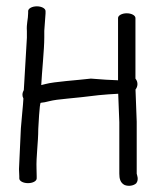

<svg xmlns="http://www.w3.org/2000/svg" viewBox="-20 -550 504 607"><path d="M96.5 -530C81.5 -530 69 -523.2 69 -515V-509C69 -488.6 63.3 -476 65 -451.6V-430.6L55.3 -265.3C53.5 -262.3 51 -256.3 51 -251C51 -246.7 51.4 -244.1 54 -238.6C53.3 -219.4 47 -162.6 46 -144.3L40 -14.7L40.1 -14C40.7 -4.4 41 2.7 41 7V14C41 22.5 53.5 29 68.5 29C83.5 29 96 22.5 96 14V7C96 1.3 95.8 -6.1 95.5 -15.4C94 -55.8 100.9 -97.3 101 -142.5C101.5 -148.8 104.8 -224.8 108.8 -225C116 -225.5 125.2 -227.3 137.5 -230.5C148 -233.2 167.3 -236 193.5 -238.3C220.2 -240.7 253 -244.3 291.9 -249.1C310.1 -251.2 332.9 -252.3 353.7 -253.6L357.2 -163.8V-1C357.2 14.3 360.1 28 374.2 35C387.6 40 402.8 36.8 410.7 29.5C420.2 17.3 412.2 1.7 412.2 -1V-165.2L408.4 -266.9C415.6 -275.9 417.6 -290.2 408.2 -301.5V-493C408.2 -501.2 395.7 -508 380.7 -508C365.6 -508 353.2 -501.2 353.2 -493V-296.2C324.6 -297.5 306 -298.1 267.3 -301.5C225.1 -296.4 151.2 -291.9 124 -284.4C118.4 -282.9 115.6 -282.1 110.4 -281C112.3 -320.6 120 -394.1 120 -431V-452.6L124 -507.6V-515C124 -523.2 111.6 -530 96.5 -530Z"/></svg>

Font: MewTooHand
Style: BdCond
Weight: 400
Designer: Mew Too, Robert Jablonski
Version: Version 0.77